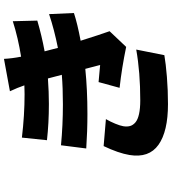

<svg xmlns="http://www.w3.org/2000/svg" viewBox="32 -864 891 996"><g transform="rotate(-90 478.0 -366.5)"><path d="M217.7 -274.9 357.6 -263.1Q344.5 -240.4 334 -215Q323.5 -189.6 320.7 -172.9Q317.5 -152.7 321.9 -137.4Q326.3 -122.2 340.7 -109.9Q355.1 -97.7 383.9 -91.3Q412.6 -84.9 454.9 -84.9Q600.9 -84.9 718.4 -105.8L689.3 40.1Q646.7 47.6 576.9 53.3Q507.1 58.9 435.4 58.9Q293.7 58.9 224.3 9.6Q154.8 -39.8 171.5 -141Q181.1 -198.2 217.7 -274.9ZM902.3 -557.9 908 -429Q853 -410.9 764.2 -394.2Q796.2 -292.6 813.6 -244L732.2 -158Q622.5 -180.8 519.9 -192.1L549.7 -301.1Q566.1 -299.7 596.6 -296.9Q627.1 -294 638.5 -293Q637.8 -295.1 618.3 -370Q511 -359 384.6 -359Q295.1 -359 205.3 -365.1L221.9 -496.1Q326.7 -486.2 433.6 -486.2Q518.1 -486.2 587.4 -491.8L568.5 -563.9Q497.5 -558.9 436.4 -558.9Q336.3 -558.9 248.2 -568.9L261.7 -698.9Q377.8 -685 486.5 -685Q494.7 -685 509.9 -685.5Q525.2 -686.1 532.7 -686.1Q521 -720.9 502.1 -761L670.1 -791.9Q672.2 -750 681.5 -703.1Q778.4 -718.4 865.4 -746.1L868.6 -619Q791.5 -596.2 709.2 -581Q710.9 -573.9 714.7 -560Q718.4 -546.2 720.2 -539.1L726.9 -512.1Q821.4 -530.9 902.3 -557.9Z"/></g></svg>

Font: Karasuma Gothic
Style: Italic
Weight: 900
Italic angle: -9.39999°
Designer: Rasmus Andersson / Ryoko Nishizuka
Foundry: Genbu
Version: Version 1.00